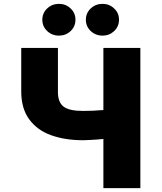

<svg xmlns="http://www.w3.org/2000/svg" viewBox="-20 -976 838 996"><path d="M708.1 0H516.3V-255Q497.2 -253.2 480.3 -252Q463.4 -250.7 447.4 -250Q431.5 -249.3 422.2 -248.9Q413 -248.6 409.8 -248.6Q317.8 -248.6 245.4 -274.5Q172.2 -300.4 130.3 -358.7Q90.9 -413.7 90.2 -498.6V-727.3H280.5V-498.6Q280.5 -446 309.3 -423.3Q338.4 -400.6 409.8 -400.6Q433.9 -400.6 460.4 -401.6Q486.9 -402.7 516.3 -405.2V-727.3H708.1ZM286.2 -791.2Q249.6 -791.2 224.4 -815.3Q199.6 -839.1 199.6 -873.6Q199.6 -908 224.4 -931.8Q249.6 -956 286.2 -956Q321.4 -956 346.2 -932.2Q371.4 -908.7 371.4 -873.6Q371.4 -838.8 346.2 -814.6Q321 -791.2 286.2 -791.2ZM512.1 -791.2Q475.5 -791.2 450.3 -815.3Q425.4 -839.1 425.4 -873.6Q425.4 -908 450.3 -931.8Q475.5 -956 512.1 -956Q547.2 -956 572.1 -932.2Q597.3 -908.7 597.3 -873.6Q597.3 -838.8 572.1 -814.6Q546.9 -791.2 512.1 -791.2Z"/></svg>

Font: Linik Sans Black
Style: Regular
Weight: 900
Designer: Fonts by Rasmus Andersson / Changes by Cristiano Sobral with parts from Marc Monis
Foundry: rsms
Version: Version 3.020; ttfautohint (v1.6)